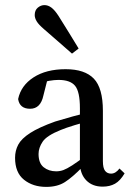

<svg xmlns="http://www.w3.org/2000/svg" viewBox="-20 -721 513 752"><path d="M161 11Q109 11 74 -17Q39 -45 39 -103Q39 -131 51.5 -154.5Q64 -178 98 -200Q132 -222 196 -245Q225 -254 265 -265Q305 -276 340 -283V-249Q309 -242 273 -231Q237 -220 218 -212Q163 -190 147 -166Q131 -142 131 -118Q131 -82 151 -66Q171 -50 200 -50Q215 -50 228.5 -55Q242 -60 263 -73.5Q284 -87 321 -115L333 -67H303Q264 -27 234.5 -8Q205 11 161 11ZM382 10Q342 10 318 -14.5Q294 -39 293 -81V-297Q293 -362 274 -385Q255 -408 209 -408Q193 -408 172.5 -404.5Q152 -401 126 -392L169 -422L150 -347Q139 -295 98 -295Q57 -295 51 -333Q62 -386 111.5 -418Q161 -450 237 -450Q312 -450 347.5 -413Q383 -376 383 -287V-90Q383 -63 391.5 -52Q400 -41 415 -41Q433 -41 448 -61L468 -42Q451 -13 430.5 -1.5Q410 10 382 10ZM288 -531 262 -511Q236 -534 209.5 -557Q183 -580 152 -607Q132 -624 124 -637Q116 -650 116 -662Q116 -681 128 -691Q140 -701 154 -701Q168 -701 181 -691.5Q194 -682 209 -659Q232 -622 251 -591.5Q270 -561 288 -531Z"/></svg>

Font: Lisu Bosa Medium
Style: Regular
Weight: 500
Designer: David Morse, Annie Olsen, Victor Gaultney, Frank Grießhammer (Latin)
Foundry: SIL International
Version: Version 2.000